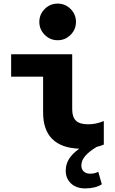

<svg xmlns="http://www.w3.org/2000/svg" viewBox="-20 -818 640 1069"><path d="M301 -594Q259 -594 229 -624Q199 -654 199 -696Q199 -738 229 -768Q259 -798 301 -798Q343 -798 373 -768Q403 -738 403 -696Q403 -654 373 -624Q343 -594 301 -594ZM454 231Q405 231 375.5 203.5Q346 176 346 132Q346 97 364 67.5Q382 38 421 10Q321 6 270.5 -44.5Q220 -95 220 -192V-391H42V-516H382V-209Q382 -166 403 -146Q424 -126 470 -126Q492 -126 512.5 -130Q533 -134 558 -144V-13Q551 -10 541 -6.5Q531 -3 518 0Q475 26 454 51Q433 76 433 103Q433 125 446.5 137Q460 149 482 149Q496 149 508 146Q520 143 527 138L547 208Q511 231 454 231Z"/></svg>

Font: Red Hat Mono
Style: Regular
Weight: 300
Monospace: yes
Designer: Pentagram, MCKL
Foundry: Pentagram, MCKL
Version: Version 1.023